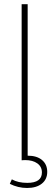

<svg xmlns="http://www.w3.org/2000/svg" viewBox="-20 -701 250 935"><path d="M114.7 0V-680.7H85.4V0ZM210 136.2Q210 99.6 184.8 78.4Q159.7 57.1 114.7 57.1V-0.5H85.4V79.6Q89.8 79.1 94.2 78.9Q98.6 78.6 102.5 78.6Q139.6 78.6 161.9 94.7Q184.1 110.8 184.1 138.7Q184.1 189.5 112.8 189.5Q67.9 189.5 37.6 172.4L27.8 194.3Q67.9 214.4 111.8 214.4Q157.2 214.4 183.6 193.4Q210 172.4 210 136.2Z"/></svg>

Font: Estedad-FD-VF Thin
Style: Regular
Weight: 100
Designer: Amin Abedi
Version: Version 5.0